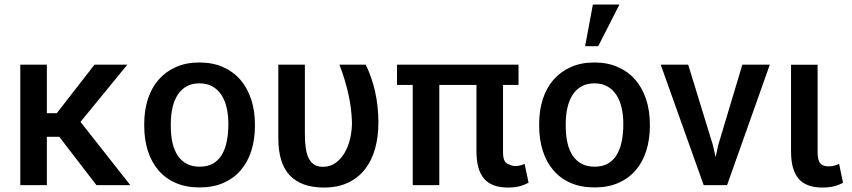

<svg xmlns="http://www.w3.org/2000/svg" viewBox="-20 -812 3736 842"><path d="M551.5 0H403L240 -212H185.5V0H69V-528.5H185.5V-315.5H229L394.5 -528.5H538.5L333 -277.5Z M855.5 10Q796.5 10 751.2 -9.5Q706 -29 675.2 -64.8Q644.5 -100.5 628.5 -150.2Q612.5 -200 612.5 -261V-269Q612.5 -328 628.5 -377.5Q644.5 -427 675.5 -462.5Q706.5 -498 751.5 -518Q796.5 -538 854.5 -538Q912 -538 957.2 -518.2Q1002.5 -498.5 1033.8 -462.5Q1065 -426.5 1081.5 -376.5Q1098 -326.5 1098 -266V-261Q1098 -201.5 1082.5 -151.8Q1067 -102 1036.2 -66Q1005.5 -30 960.2 -10Q915 10 855.5 10ZM855.5 -81Q889 -81 912.8 -94Q936.5 -107 951.8 -131.5Q967 -156 974.2 -190.8Q981.5 -225.5 981.5 -269Q981.5 -307 974 -339.5Q966.5 -372 951 -395.8Q935.5 -419.5 911.5 -433Q887.5 -446.5 854.5 -446.5Q822 -446.5 798.2 -433.2Q774.5 -420 759.2 -396.2Q744 -372.5 736.5 -340Q729 -307.5 729 -269V-258.5Q729 -217 736.8 -184.2Q744.5 -151.5 760.2 -128.5Q776 -105.5 799.8 -93.2Q823.5 -81 855.5 -81Z M1401 10.5Q1302.5 10.5 1251.5 -42.2Q1200.5 -95 1200.5 -206.5V-528.5H1317V-225.5Q1317 -189.5 1321 -162.2Q1325 -135 1334.5 -116.8Q1344 -98.5 1359.2 -89.5Q1374.5 -80.5 1396.5 -80.5Q1427 -80.5 1450.5 -96.8Q1474 -113 1490.2 -140Q1506.5 -167 1515 -202.2Q1523.5 -237.5 1523.5 -275Q1520.5 -393 1468.5 -528.5H1584Q1611 -472.5 1625 -410.2Q1639 -348 1639.5 -275Q1639.5 -213 1625 -160.5Q1610.5 -108 1580.8 -70Q1551 -32 1506.2 -10.8Q1461.5 10.5 1401 10.5Z M2208 10.5Q2136 10.5 2102.8 -28.5Q2069.5 -67.5 2069.5 -147.5V-439.5H1906.5V0H1790V-439.5H1721V-528.5H2254V-439.5H2186V-144Q2186 -119 2192.8 -106.5Q2199.5 -94 2215 -90Q2226.5 -84 2239.5 -84Q2242.5 -84 2245 -84Q2262.5 -85 2280.5 -93.5L2298 -11Q2277 0.5 2255.8 5.5Q2234.5 10.5 2208 10.5Z M2603.5 -609.5H2546L2580 -792H2696.5ZM2587.5 10Q2528.5 10 2483.2 -9.5Q2438 -29 2407.2 -64.8Q2376.5 -100.5 2360.5 -150.2Q2344.5 -200 2344.5 -261V-269Q2344.5 -328 2360.5 -377.5Q2376.5 -427 2407.5 -462.5Q2438.5 -498 2483.5 -518Q2528.5 -538 2586.5 -538Q2644 -538 2689.2 -518.2Q2734.5 -498.5 2765.8 -462.5Q2797 -426.5 2813.5 -376.5Q2830 -326.5 2830 -266V-261Q2830 -201.5 2814.5 -151.8Q2799 -102 2768.2 -66Q2737.5 -30 2692.2 -10Q2647 10 2587.5 10ZM2587.5 -81Q2621 -81 2644.8 -94Q2668.5 -107 2683.8 -131.5Q2699 -156 2706.2 -190.8Q2713.5 -225.5 2713.5 -269Q2713.5 -307 2706 -339.5Q2698.5 -372 2683 -395.8Q2667.5 -419.5 2643.5 -433Q2619.5 -446.5 2586.5 -446.5Q2554 -446.5 2530.2 -433.2Q2506.5 -420 2491.2 -396.2Q2476 -372.5 2468.5 -340Q2461 -307.5 2461 -269V-258.5Q2461 -217 2468.8 -184.2Q2476.5 -151.5 2492.2 -128.5Q2508 -105.5 2531.8 -93.2Q2555.5 -81 2587.5 -81Z M3168.5 0H3066L2877.5 -528.5H2998L3106.5 -175L3117.5 -126H3119L3129.5 -175L3235.5 -528.5H3356Z M3587.5 10.5Q3514.5 10.5 3481.8 -28.8Q3449 -68 3449 -147V-528H3565.5V-144Q3565.5 -110.5 3576.5 -96.5Q3587.5 -82.5 3613.5 -82.5Q3627.5 -82.5 3637 -85Q3646.5 -87.5 3660 -93L3677 -10.5Q3657 0.5 3635.2 5.5Q3613.5 10.5 3587.5 10.5Z"/></svg>

Font: Roberto Sans Medium
Style: Regular
Weight: 500
Designer: Google (font) & Cristiano Sobral (main changes)
Version: Version 1.000;October 12, 2021;FontCreator 14.0.0.2814 64-bi